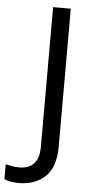

<svg xmlns="http://www.w3.org/2000/svg" viewBox="-138 -749 472 974"><g transform="rotate(5 97.5 -262.0)"><path d="M-4 190Q-28 190 -46 186.5Q-64 183 -78 177V101Q-62 105 -44 108Q-26 111 -6 111Q19 111 41.5 101Q64 91 78 66Q92 41 92 -4V-714H182V-11Q182 92 131 141Q80 190 -4 190Z"/></g></svg>

Font: Noto Sans Chakma
Style: Regular
Weight: 400
Designer: Zachary Quinn Scheuren - Monotype Design Team
Foundry: Monotype Imaging Inc.
Version: Version 2.003; ttfautohint (v1.8.4.7-5d5b)